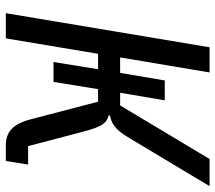

<svg xmlns="http://www.w3.org/2000/svg" viewBox="-60 -678 738 658"><g transform="rotate(90 309.0 -349.0)"><path d="M192.5 -163.4H260.7L285.5 -316.1H328.5L388.8 -85.6C404.8 -23.4 432.9 0 477.6 0H531.6L544 -76.3H480.8L429 -273.1C412.6 -333.8 399.5 -345.9 375.4 -352.3L376.4 -357.2C403.4 -361.9 424 -375.4 449.2 -416.9L617.9 -698.2H524.9L341.3 -391.7H297.9L323.9 -544.7H255.7L229.8 -391.7H176.8L228.3 -698.2H142L25.2 0H111.5L164.4 -316.1H217.3Z"/></g></svg>

Font: Margiela Mono Italic Text It
Style: Regular
Weight: 400
Designer: Mike Abbink, Paul van der Laan, Pieter van Rosmalen
Foundry: Bold Monday
Version: Version 2.003 2021